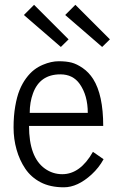

<svg xmlns="http://www.w3.org/2000/svg" viewBox="-20 -776 492 801"><path d="M252 -713.4 294.4 -755.9 438.5 -611.8 406.2 -580.1ZM79.6 -713.4 122.1 -755.9 266.1 -611.8 233.9 -580.1ZM159.2 -505.9Q193.8 -520.5 225.1 -520.5Q256.3 -520.5 278.3 -514.9Q300.3 -509.3 325.4 -491.9Q350.6 -474.6 368.7 -446.3Q410.6 -379.9 410.6 -250.5H101.1Q101.1 -120.1 167 -72.8Q199.7 -49.3 239.7 -49.3Q314.9 -49.3 367.7 -142.6L412.1 -111.8Q393.1 -76.7 362.3 -48.3Q303.7 5.4 246.6 5.4Q189.5 5.4 149.4 -15.6Q109.4 -36.6 85.4 -72.3Q61.5 -107.9 49.1 -151.9Q36.6 -195.8 36.6 -244.1Q36.6 -292.5 43.5 -332.3Q50.3 -372.1 61.5 -399.9Q72.8 -427.7 88.9 -449.5Q105 -471.2 122.1 -484.4Q139.2 -497.6 159.2 -505.9ZM104 -305.2H346.2Q346.2 -377.9 312.5 -425.8Q284.2 -465.8 231.9 -465.8Q146.5 -465.8 117.7 -386.7Q104 -349.6 104 -305.2Z"/></svg>

Font: News Cycle
Style: Regular
Weight: 500
Version: Version 0.5.2